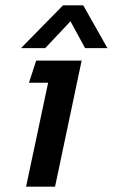

<svg xmlns="http://www.w3.org/2000/svg" viewBox="-20 -702 424 722"><path d="M59 -521 217 -682H293L384 -521H300L245 -622L150 -521ZM78 0 161 -391H89L116 -474H287L187 0Z"/></svg>

Font: Kanit
Style: Italic
Weight: 400
Italic angle: -12°
Designer: Katatrad Team
Foundry: CadsonDemak
Version: Version 2.000; ttfautohint (v1.8.3)